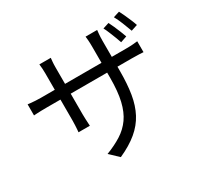

<svg xmlns="http://www.w3.org/2000/svg" viewBox="-175 -1013 1349 1297"><g transform="rotate(-30 500.0 -364.5)"><path d="M796.7 -762.8Q806.1 -745.3 816.9 -720.2Q827.7 -695 838.2 -669.7Q848.6 -644.4 855.4 -624.2L805.9 -607.3Q798.9 -628.7 789 -653.8Q779 -679 768.9 -704Q758.8 -729 748.8 -747.6ZM896.2 -793.4Q906.2 -775.2 917.2 -750.7Q928.2 -726.2 938.9 -701.2Q949.5 -676.2 956.3 -655.3L906.6 -638.9Q894.8 -672.1 879 -711.1Q863.3 -750.2 847.7 -778.1ZM701.6 -441.8Q701.6 -341.8 688.9 -264.6Q676.1 -187.3 644.5 -127.6Q613 -67.8 557.3 -21.3Q501.7 25.3 416 63.8L348.9 0.4Q417.2 -25.8 468.2 -58.2Q519.3 -90.5 553.4 -138.6Q587.5 -186.7 604.4 -258.4Q621.3 -330.2 621.3 -435.3V-678.4Q621.3 -708.1 619.5 -730.5Q617.7 -752.9 616.5 -760.3H706.8Q706 -752.9 703.8 -730.5Q701.6 -708.1 701.6 -678.4ZM341.5 -753.9Q340.7 -746.9 338.8 -727.2Q336.9 -707.5 336.9 -681.6V-315Q336.9 -297.1 337.9 -277.7Q338.9 -258.3 339.6 -244Q340.3 -229.6 340.7 -224.5H252.2Q253 -229.6 254 -243.7Q255 -257.7 256 -277.1Q257 -296.5 257 -315V-681.4Q257 -697.9 255.9 -717.5Q254.8 -737.1 252.4 -753.9ZM48.8 -560Q53.5 -559.2 69.2 -557.6Q84.9 -556 106.5 -554.6Q128.1 -553.3 149 -553.3H811.4Q845 -553.3 869 -555.3Q893 -557.3 903.1 -558.8V-473.8Q894.9 -474.6 870 -475.7Q845 -476.8 811.8 -476.8H149Q127.5 -476.8 106.6 -476.3Q85.7 -475.8 70.2 -474.8Q54.7 -473.8 48.8 -473.4Z"/></g></svg>

Font: Noto Sans HK Thin
Style: Regular
Weight: 100
Designer: Ryoko NISHIZUKA 西塚涼子 (kana, bopomofo & ideographs); Paul D. Hunt (Latin, Greek & Cyrillic); Sandoll Communications 산돌커뮤니
Foundry: Adobe
Version: Version 2.004-H2;hotconv 1.0.118;makeotfexe 2.5.65603